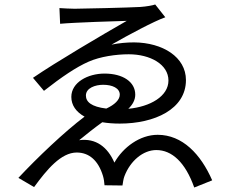

<svg xmlns="http://www.w3.org/2000/svg" viewBox="-20 -792 1040 856"><path d="M440 -414C481 -414 514 -399 514 -370C514 -347 491 -325 454 -308C387 -316 363 -338 363 -366C363 -400 405 -414 440 -414ZM672 -772C661 -768 634 -763 606 -761C557 -758 340 -753 313 -753C291 -753 262 -755 245 -756L248 -686C313 -692 507 -698 545 -699C433 -635 229 -515 127 -445L176 -387C255 -449 320 -493 375 -517C427 -540 498 -550 554 -550C650 -550 731 -505 731 -433C731 -363 650 -316 552 -307C571 -325 583 -346 583 -370C583 -427 528 -464 446 -464C372 -464 298 -425 298 -360C298 -323 319 -293 357 -272C268 -205 146 -89 62 1L132 42C189 -36 252 -112 322 -112C377 -112 418 -77 439 -8C443 5 445 21 446 34L526 35C528 24 530 5 535 -7C561 -75 618 -123 677 -123C746 -123 806 -69 846 44L926 12C875 -105 793 -191 683 -191C604 -191 529 -136 490 -67C460 -136 408 -177 333 -167C361 -190 401 -222 436 -247C460 -243 486 -241 514 -241C669 -241 809 -305 809 -435C809 -538 705 -602 578 -603C545 -603 511 -600 477 -593C552 -636 668 -698 717 -715Z"/></svg>

Font: Noto Sans Mono CJK SC Regular
Style: Regular
Weight: 400
Designer: Ryoko NISHIZUKA (kana & ideographs); Paul D. Hunt (Latin, Greek & Cyrillic); Wenlong ZHANG (bopomofo); Sandoll Communica
Foundry: Adobe Systems Incorporated
Version: Version 1.005;PS 1.005;hotconv 1.0.96;makeotf.lib2.5.65012